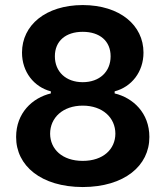

<svg xmlns="http://www.w3.org/2000/svg" viewBox="-20 -736 661 767"><path d="M311 11.2C476.6 10.7 577.1 -73.7 576.7 -189C576.7 -284.7 511.7 -345.2 438 -362.8V-371.1C505.4 -388.7 553.2 -448.7 553.2 -525.9C553.2 -635.3 459 -715.3 311 -715.8C311 -715.8 310.5 -715.8 310.5 -715.8H310.1C162.1 -715.3 67.9 -635.3 67.9 -525.9C67.9 -448.7 115.7 -388.7 183.1 -371.1V-362.8C109.4 -345.2 44.4 -284.7 44.4 -189C43.9 -73.7 144.5 10.7 310.1 11.2C310.1 11.2 310.5 11.2 310.5 11.2ZM180.2 -201.7C180.2 -266.1 231.4 -314 310.5 -314C389.6 -314 440.9 -266.1 440.9 -201.7C440.4 -140.1 392.6 -93.3 310.5 -93.3C228.5 -93.3 180.7 -140.1 180.2 -201.7ZM199.2 -511.2C199.2 -572.3 242.7 -608.9 310.5 -608.9C378.4 -608.9 421.9 -572.3 421.9 -511.2C421.9 -449.2 377.4 -407.7 310.5 -407.7C243.7 -407.7 199.2 -449.2 199.2 -511.2Z"/></svg>

Font: Wand UI Pro Bold
Style: Regular
Weight: 700
Designer: Andreas Faust
Version: Version 1.003;FEAKit 1.0